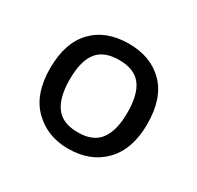

<svg xmlns="http://www.w3.org/2000/svg" viewBox="-87 -821 550 536"><g transform="rotate(30 188.0 -552.5)"><path d="M345 -553Q345 -472 302 -427.5Q259 -383 187 -383Q120 -383 76 -426.5Q32 -470 32 -553Q32 -635 74 -678.5Q116 -722 189 -722Q260 -722 302.5 -679Q345 -636 345 -553ZM95 -553Q95 -495 117 -465.5Q139 -436 188 -436Q237 -436 259 -465.5Q281 -495 281 -553Q281 -612 259 -640.5Q237 -669 188 -669Q139 -669 117 -640.5Q95 -612 95 -553Z"/></g></svg>

Font: Noto Sans Nag Mundari
Style: Regular
Weight: 400
Designer: Muthu Nedumaran
Version: Version 1.000; ttfautohint (v1.8.4.7-5d5b)